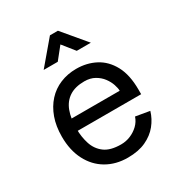

<svg xmlns="http://www.w3.org/2000/svg" viewBox="-174 -847 917 980"><g transform="rotate(-30 284.5 -357.0)"><path d="M296 13Q226 13 172 -18.5Q118 -50 87.5 -109Q57 -168 57 -248Q57 -310 74.5 -358.5Q92 -407 123.5 -441.5Q155 -476 198.5 -494Q242 -512 293 -512Q355 -512 405.5 -485.5Q456 -459 486 -403.5Q516 -348 516 -261V-234H137V-304H430Q430 -319 422.5 -341.5Q415 -364 399 -385.5Q383 -407 357.5 -421.5Q332 -436 297 -436Q243 -436 208.5 -413.5Q174 -391 158 -348.5Q142 -306 142 -245Q142 -198 155.5 -156Q169 -114 203 -88.5Q237 -63 300 -63Q329 -63 355.5 -74Q382 -85 402.5 -104.5Q423 -124 432 -151L514 -137Q502 -96 474.5 -62Q447 -28 403 -7.5Q359 13 296 13ZM147 -590 263 -727H310L425 -590H342L258 -695H314L230 -590Z"/></g></svg>

Font: Inclusive Sans
Style: Regular
Weight: 400
Designer: Olivia King
Foundry: Olivia King
Version: Version 2.004